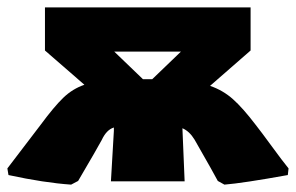

<svg xmlns="http://www.w3.org/2000/svg" viewBox="-32 -492 803 521"><path d="M161 9Q88 4 -9 -17L-12 -35Q22 -79 78 -153Q115 -203 140 -227Q165 -251 197 -262L90 -355V-472H648V-355L538 -259Q573 -247 600 -223Q627 -199 662 -153Q677 -134 705.5 -95Q734 -56 751 -35L749 -17Q627 5 577 9L559 -1Q552 -15 496 -113Q482 -136 463 -144L469 0H269L277 -137V-146Q257 -140 244 -112Q234 -93 180 -1ZM360 -277H381L459 -352H278L356 -277Z"/></svg>

Font: Alegreya Sans Black
Style: Regular
Weight: 900
Designer: Juan Pablo del Peral
Foundry: Huerta Tipografica
Version: Version 2.007